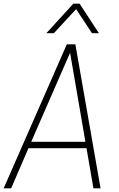

<svg xmlns="http://www.w3.org/2000/svg" viewBox="-36 -1032 653 1052"><path d="M515 0H476L438 -220H120L25 0H-16L330 -789H377ZM432 -255 348 -743 135 -255ZM506 -850H468L381 -982L259 -850H218L366 -1012H400Z"/></svg>

Font: Tanohe Sans ExtraLight
Style: Italic
Weight: 200
Designer: Village Type and Design LLC & Cristiano Sobral
Foundry: Cooper Hewitt Smithsonian Design Museum
Version: Version 1.00;September 29, 2021;FontCreator 13.0.0.2655 64-b